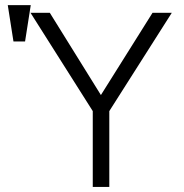

<svg xmlns="http://www.w3.org/2000/svg" viewBox="-20 -738 728 759"><path d="M101.6 -717.8H10.7L33.2 -574.2H79.1ZM346.7 1H412.1V-298.8L659.2 -687.5H583L378.9 -362.3L176.8 -687.5H100.6L346.7 -298.8Z"/></svg>

Font: Dotum
Style: Regular
Weight: 400
Version: Version 2.21